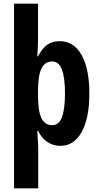

<svg xmlns="http://www.w3.org/2000/svg" viewBox="-20 -780 540 1040"><path d="M464 -273Q464 -140 422.5 -65Q381 10 307 10Q269 10 238 -10Q207 -30 186 -71H182Q184 -40 185.5 -17Q187 6 187 21V240H56V-760H186V-575Q186 -549 185 -524.5Q184 -500 182 -475H186Q212 -523 239 -540Q266 -557 303 -557Q380 -557 422 -482Q464 -407 464 -273ZM332 -271Q332 -361 315 -404Q298 -447 263 -447Q223 -447 204.5 -409Q186 -371 186 -287V-260Q186 -178 204.5 -140Q223 -102 262 -102Q301 -102 316.5 -148Q332 -194 332 -271Z"/></svg>

Font: Noto Sans Lao UI ExtCond
Style: Bold
Weight: 700
Width: 2
Designer: Monotype Design Team
Foundry: Monotype Imaging Inc.
Version: Version 2.000; ttfautohint (v1.8.4.7-5d5b)